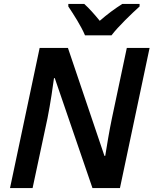

<svg xmlns="http://www.w3.org/2000/svg" viewBox="-20 -958 782 978"><path d="M413 -778H548C581 -822 653 -891 691 -925V-938H603C565 -914 527 -886 488 -852C463 -883 433 -917 409 -938H328V-925C354 -886 393 -826 413 -778ZM31 0H146L222 -356C236 -425 252 -534 255 -560H259L451 0H591L742 -714H626L550 -355C537 -294 523 -208 516 -164H512L326 -714H182Z"/></svg>

Font: Noto Sans SemiBold
Style: Italic
Weight: 600
Italic angle: -12°
Designer: Monotype Design Team
Foundry: Monotype Imaging Inc.
Version: Version 2.013